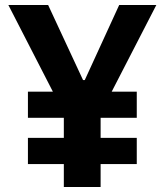

<svg xmlns="http://www.w3.org/2000/svg" viewBox="-20 -750 660 770"><path d="M528.5 -92V-197H383.5V-277.5H528.5V-382.5H428L607 -730H458L320 -429H313L173 -730H13.5L192 -382.5H92V-277.5H236V-197H92V-92H236V0H383.5V-92Z"/></svg>

Font: Monaspace Krypton
Style: Bold
Weight: 700
Designer: Riley Cran & the Lettermatic Team
Foundry: Lettermatic
Version: Version 1.200 (Monaspace Krypton)